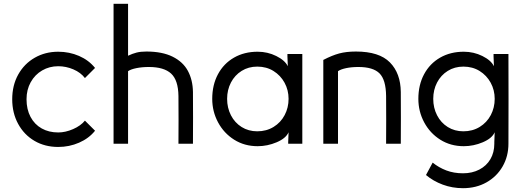

<svg xmlns="http://www.w3.org/2000/svg" viewBox="-20 -753 2740 1006"><path d="M285 17Q215 17 160.5 -15Q106 -47 75 -104Q44 -161 44 -233Q44 -306 75.5 -362.5Q107 -419 162 -450.5Q217 -482 285 -482Q343 -482 394 -460Q445 -438 478 -397L425 -344Q403 -373 364.5 -389.5Q326 -406 285 -406Q239 -406 201 -384Q163 -362 141 -322.5Q119 -283 119 -233Q119 -180 140 -140.5Q161 -101 198.5 -80Q236 -59 285 -59Q323 -59 363 -76.5Q403 -94 425 -121L478 -68Q446 -28 394.5 -5.5Q343 17 285 17Z M575 0V-733H651V-461Q674 -472 695.5 -477.5Q717 -483 747 -483Q830 -483 884.5 -456Q939 -429 964.5 -381.5Q990 -334 991 -271Q992 -136 991 0H915Q916 -125 915 -250Q914 -333 876.5 -367.5Q839 -402 760 -402Q724 -402 694.5 -396Q665 -390 651 -380V0Z M1492 -235Q1492 -281 1471 -319.5Q1450 -358 1413 -381Q1376 -404 1328 -404Q1282 -404 1246 -381.5Q1210 -359 1190 -320.5Q1170 -282 1170 -235Q1170 -188 1190 -149Q1210 -110 1246 -87.5Q1282 -65 1328 -65Q1376 -65 1413.5 -88Q1451 -111 1471.5 -150Q1492 -189 1492 -235ZM1488 -406 1486 -458V-470H1564V0H1490V-8L1492 -60Q1478 -28 1429.5 -7.5Q1381 13 1330 13Q1261 13 1207 -21Q1153 -55 1122.5 -112Q1092 -169 1092 -235Q1092 -308 1122 -364Q1152 -420 1206 -451Q1260 -482 1330 -482Q1382 -482 1427.5 -459.5Q1473 -437 1488 -406Z M1674 0V-439Q1720 -463 1757.5 -473Q1795 -483 1845 -483Q1967 -483 2023 -426Q2079 -369 2080 -271Q2081 -136 2080 0H2003Q2004 -125 2003 -250Q2002 -335 1968.5 -368.5Q1935 -402 1858 -402Q1822 -402 1793.5 -396Q1765 -390 1751 -380V0Z M2572 -235Q2572 -281 2551 -319.5Q2530 -358 2493 -381Q2456 -404 2408 -404Q2362 -404 2326 -381.5Q2290 -359 2270 -320.5Q2250 -282 2250 -235Q2250 -188 2270 -149Q2290 -110 2326 -87.5Q2362 -65 2408 -65Q2456 -65 2493.5 -88Q2531 -111 2551.5 -150Q2572 -189 2572 -235ZM2410 -482Q2462 -482 2507.5 -459.5Q2553 -437 2568 -406L2566 -458V-470H2644Q2645 -235 2644 0Q2644 66 2613.5 119Q2583 172 2529 202.5Q2475 233 2406 233Q2350 233 2300 214.5Q2250 196 2212 164L2247 99Q2279 125 2318.5 140Q2358 155 2406 155Q2454 155 2491.5 135.5Q2529 116 2549.5 81Q2570 46 2570 0V-8L2572 -60Q2558 -28 2509.5 -7.5Q2461 13 2410 13Q2341 13 2287 -21Q2233 -55 2202.5 -112Q2172 -169 2172 -235Q2172 -308 2202 -364Q2232 -420 2286 -451Q2340 -482 2410 -482Z"/></svg>

Font: Kreadon
Style: Regular
Weight: 400
Designer: kohakuno
Foundry: StudioGnu
Version: Version 1.000;Glyphs 3.1.2 (3151)